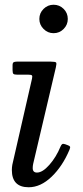

<svg xmlns="http://www.w3.org/2000/svg" viewBox="-20 -780 349 810"><path d="M146 -700Q146 -725 163.8 -742.5Q181.5 -760 206 -760Q231 -760 248.5 -742.5Q266 -725 266 -700Q266 -675.5 248.5 -657.8Q231 -640 206 -640Q181.5 -640 163.8 -657.8Q146 -675.5 146 -700ZM215.5 -495 120 -89Q119 -85 118.5 -80Q118 -75 118 -71Q118 -52 136 -52Q159.5 -52 188.2 -84.5Q217 -117 235.5 -162Q238.5 -169.5 242.5 -172Q246.5 -174.5 255 -171.5L267 -167Q274 -164.5 275.5 -161Q277 -157.5 273 -148Q244 -79 197.8 -34.5Q151.5 10 101 10Q30 10 30 -63Q30 -73 32 -85L115 -448Q117.5 -459 114.5 -462Q111.5 -465 99 -465H53Q40.5 -465 36.8 -468.2Q33 -471.5 33 -484V-504Q33 -514.5 37.2 -517.2Q41.5 -520 51 -520H194Q214 -520 216.8 -516Q219.5 -512 215.5 -495Z"/></svg>

Font: Besley*
Style: Italic
Weight: 400
Italic angle: -13°
Designer: Owen Earl
Foundry: indestructible type*
Version: Version 2.000; ttfautohint (v1.8.3)